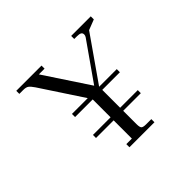

<svg xmlns="http://www.w3.org/2000/svg" viewBox="-158 -913 1124 1124"><g transform="rotate(-45 403.5 -351.0)"><path d="M95.2 -676.8V-702.1H304.2V-676.8H256.8L439 -400.9L604 -636.2Q609.9 -645 609.9 -653.8Q609.9 -666.5 600.8 -671.6Q591.8 -676.8 571.8 -676.8H549.8V-702.1H711.9V-676.8L647.9 -651.9L455.1 -376H601.1V-350.1H455.1V-202.1H601.1V-176.8H455.1V-65.9Q455.1 -41 462.2 -33.4Q469.2 -25.9 494.1 -25.9H537.1V0H330.1V-25.9H376V-176.8H230V-202.1H376V-350.1H230V-376H360.8L189 -637.2Q173.3 -660.2 162.1 -668.5Q150.9 -676.8 127.9 -676.8Z"/></g></svg>

Font: Dihjauti
Style: Regular
Weight: 400
Designer: T. Christopher White
Version: Version 3.0.0